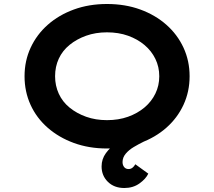

<svg xmlns="http://www.w3.org/2000/svg" viewBox="-20 -734 1072 962"><path d="M603 208Q552 208 520.5 177Q489 146 489 100Q489 63 510.5 33.5Q532 4 566 -20.5Q600 -45 639.5 -63.5Q679 -82 715 -96L737 -44Q722 -35 698.5 -23.5Q675 -12 650.5 2.5Q626 17 610 36Q594 55 594 78Q594 93 602 103Q610 113 624 113Q635 113 643.5 106.5Q652 100 658 89L723 136Q711 162 679 185Q647 208 603 208ZM516 10Q426 10 350.5 -17.5Q275 -45 219 -94Q163 -143 133 -209Q103 -275 103 -352Q103 -429 133.5 -495Q164 -561 219.5 -610Q275 -659 350.5 -686.5Q426 -714 516 -714Q607 -714 682.5 -686.5Q758 -659 813.5 -610Q869 -561 899.5 -495Q930 -429 930 -352Q930 -275 899.5 -209Q869 -143 813.5 -94Q758 -45 682.5 -17.5Q607 10 516 10ZM516 -132Q574 -132 621.5 -149Q669 -166 704 -195.5Q739 -225 758.5 -265Q778 -305 778 -352Q778 -399 758.5 -439Q739 -479 704 -508.5Q669 -538 621.5 -555Q574 -572 516 -572Q459 -572 411.5 -555Q364 -538 328.5 -509Q293 -480 274.5 -440Q256 -400 256 -352Q256 -305 274.5 -264.5Q293 -224 328.5 -195Q364 -166 411.5 -149Q459 -132 516 -132Z"/></svg>

Font: Lexend Peta SemiBold
Style: Regular
Weight: 600
Designer: Bonnie Shaver-Troup, Thomas Jockin
Foundry: Lexend
Version: Version 1.007